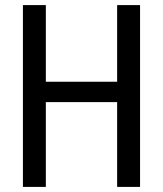

<svg xmlns="http://www.w3.org/2000/svg" viewBox="-20 -734 640 754"><path d="M70 0V-714H160V-413H440V-714H530V0H440V-333H160V0Z"/></svg>

Font: Noto Sans Mono
Style: Regular
Weight: 400
Designer: Monotype Design Team
Foundry: Monotype Imaging Inc.
Version: Version 2.014